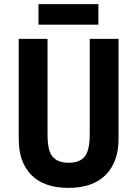

<svg xmlns="http://www.w3.org/2000/svg" viewBox="-20 -903 667 933"><path d="M556 -226Q556 -117 494 -53.5Q432 10 312 10Q195 10 133 -52Q71 -114 71 -228V-714H211V-248Q211 -168 237 -140Q263 -112 314 -112Q367 -112 391.5 -142Q416 -172 416 -249V-714H556ZM458 -883V-783H167V-883Z"/></svg>

Font: Noto Sans Tamil Condensed
Style: Bold
Weight: 700
Width: 3
Designer: Jelle Bosma - Monotype Design Team
Foundry: Monotype Imaging Inc.
Version: Version 2.004; ttfautohint (v1.8.4.7-5d5b)